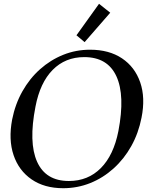

<svg xmlns="http://www.w3.org/2000/svg" viewBox="-20 -977 790 1012"><path d="M313 15Q214 15 146.5 -31.5Q79 -78 51.5 -159.5Q24 -241 44 -347Q60 -428 98 -495.5Q136 -563 191 -612Q246 -661 313 -688Q380 -715 455 -715Q555 -715 623 -669.5Q691 -624 719 -543Q747 -462 726 -357Q710 -275 672 -207Q634 -139 578.5 -89Q523 -39 455.5 -12Q388 15 313 15ZM343 -23Q444 -23 511.5 -91Q579 -159 604 -286Q640 -474 593.5 -575Q547 -676 424 -676Q324 -676 257.5 -608.5Q191 -541 167 -415Q130 -226 175.5 -124.5Q221 -23 343 -23ZM426 -755 383 -791 502 -957 561 -910Z"/></svg>

Font: Wittgenstein-Italic Regular
Style: Italic
Weight: 400
Italic angle: -11°
Designer: Jörg Drees
Foundry: Jörg Drees
Version: Version 1.000; ttfautohint (v1.8.4.7-5d5b)